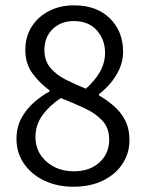

<svg xmlns="http://www.w3.org/2000/svg" viewBox="-20 -690 549 722"><path d="M256.3 12.2Q194.8 12.2 146.2 -11Q97.7 -34.2 69.8 -75Q42 -115.7 42 -168Q42 -211.4 60.3 -245.4Q78.6 -279.3 107.2 -304.4Q135.7 -329.6 166.5 -346.2V-350.1Q130.4 -376 102.8 -413.1Q75.2 -450.2 75.2 -502Q75.2 -552.2 99.4 -590.1Q123.5 -627.9 165 -648.9Q206.5 -669.9 258.3 -669.9Q344.2 -669.9 393.6 -620.6Q442.9 -571.3 442.9 -495.6Q442.9 -460.4 428.7 -429.7Q414.6 -398.9 393.6 -375Q372.6 -351.1 352.1 -335.9V-331.5Q381.8 -314 408 -291.5Q434.1 -269 450.4 -237.8Q466.8 -206.5 466.8 -162.6Q466.8 -113.8 440.7 -74Q414.6 -34.2 367.2 -11Q319.8 12.2 256.3 12.2ZM302.7 -356.4Q337.4 -386.7 356.2 -420.4Q375 -454.1 375 -491.2Q375 -541 344 -575.9Q313 -610.8 257.3 -610.8Q209.5 -610.8 178.2 -580.8Q147 -550.8 147 -502Q147 -461.9 169.2 -435.3Q191.4 -408.7 227.1 -390.6Q262.7 -372.6 302.7 -356.4ZM258.3 -45.9Q317.4 -45.9 354 -79.3Q390.6 -112.8 390.6 -164.6Q390.6 -208.5 365.2 -236.1Q339.8 -263.7 298.3 -283Q256.8 -302.2 209 -321.3Q168 -294.9 140.6 -258.1Q113.3 -221.2 113.3 -174.8Q113.3 -119.1 154.5 -82.5Q195.8 -45.9 258.3 -45.9Z"/></svg>

Font: Akatab
Style: Regular
Weight: 400
Designer: SIL Global
Foundry: SIL Global
Version: Version 4.100